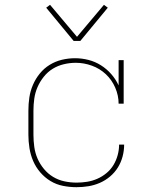

<svg xmlns="http://www.w3.org/2000/svg" viewBox="-20 -770 640 798"><path d="M298 8Q270 8 242 2.5Q214 -3 190 -17.5Q166 -32 147.5 -53.5Q129 -75 118 -100.5Q107 -126 102.5 -154Q98 -182 98 -210V-310Q98 -338 102 -365Q106 -392 117 -417.5Q128 -443 145.5 -464.5Q163 -486 186.5 -500.5Q210 -515 237 -521.5Q264 -528 292 -528Q320 -528 347.5 -521Q375 -514 399 -499Q423 -484 442 -462.5Q461 -441 473 -415V-520H494V-339H473Q473 -373 459 -405.5Q445 -438 420 -461.5Q395 -485 362 -497Q329 -509 295 -509Q270 -509 245 -503Q220 -497 199 -484Q178 -471 162 -451Q146 -431 136 -408Q126 -385 122.5 -360Q119 -335 119 -310V-210Q119 -185 122.5 -159.5Q126 -134 136 -111Q146 -88 162.5 -68Q179 -48 200.5 -35Q222 -22 247 -16.5Q272 -11 298 -11Q320 -11 342 -14.5Q364 -18 384.5 -27Q405 -36 422.5 -50.5Q440 -65 451.5 -84Q463 -103 469 -125Q475 -147 475 -169H496Q496 -144 489.5 -119.5Q483 -95 470 -74Q457 -53 437.5 -36.5Q418 -20 395 -10Q372 0 347.5 4Q323 8 298 8ZM286 -600 172 -738 188 -750 300 -617 412 -750 428 -738 314 -600Z"/></svg>

Font: Iosevka Etoile Thin
Style: Regular
Weight: 100
Designer: Belleve Invis
Foundry: Belleve Invis
Version: Version 22.1.2; ttfautohint (v1.8.4)